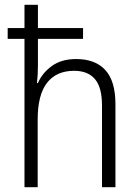

<svg xmlns="http://www.w3.org/2000/svg" viewBox="-20 -780 577 800"><path d="M138 -760V-663H326V-618H138V-508Q138 -487 137 -469.5Q136 -452 134 -434H138Q156 -476 196 -505Q236 -534 297 -534Q377 -534 419 -488Q461 -442 461 -346V0H405V-340Q405 -416 375.5 -450.5Q346 -485 289 -485Q215 -485 176 -435Q137 -385 137 -282V0H82V-618H12V-663H82V-760Z"/></svg>

Font: Noto Sans Lao Looped SemiCondensed Light
Style: Regular
Weight: 300
Width: 4
Designer: Mark Frömberg, Ben Mitchell
Foundry: The Fontpad Ltd
Version: Version 1.002; ttfautohint (v1.8.4.7-5d5b)